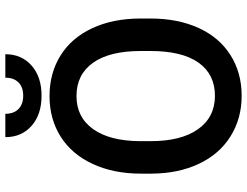

<svg xmlns="http://www.w3.org/2000/svg" viewBox="-124 -805 938 730"><g transform="rotate(-90 345.0 -440.0)"><path d="M49.8 0ZM639.6 -336.9Q639.6 -232.4 603.5 -153.6Q567.4 -74.7 500.2 -32.5Q433.1 9.8 345.7 9.8Q259.3 9.8 191.7 -32.5Q124 -74.7 87.2 -152.8Q50.3 -231 49.8 -333V-373Q49.8 -477.1 86.7 -556.6Q123.5 -636.2 190.7 -678.5Q257.8 -720.7 344.7 -720.7Q431.6 -720.7 498.8 -679Q565.9 -637.2 602.5 -558.8Q639.2 -480.5 639.6 -376.5ZM516.1 -374Q516.1 -492.2 471.4 -555.2Q426.8 -618.2 344.7 -618.2Q264.6 -618.2 219.5 -555.4Q174.3 -492.7 173.3 -377.9V-336.9Q173.3 -219.7 219 -155.8Q264.6 -91.8 345.7 -91.8Q427.7 -91.8 471.9 -154.3Q516.1 -216.8 516.1 -336.9ZM503.9 -888.7Q503.9 -827.1 460.9 -789.1Q418 -751 346.2 -751Q274.4 -751 231.4 -789.1Q188.5 -827.1 188.5 -888.7H277.3Q277.3 -856.4 295.7 -838.6Q314 -820.8 346.2 -820.8Q378.4 -820.8 396.5 -838.6Q414.6 -856.4 414.6 -888.7Z"/></g></svg>

Font: Roboto Medium
Style: Regular
Weight: 500
Designer: Google
Version: Version 2.134; 2016; ttfautohint (v1.6)